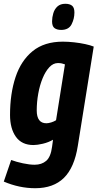

<svg xmlns="http://www.w3.org/2000/svg" viewBox="-39 -774 515 1014"><path d="M-19 185 20 71Q47 81 82 88.5Q117 96 144 96Q181 96 205 75.5Q229 55 236 1L241 -36Q217 -22 187.5 -15Q158 -8 138 -8Q76 -8 45 -51.5Q14 -95 14 -167Q14 -279 43 -366.5Q72 -454 133.5 -504Q195 -554 293 -554Q321 -554 352.5 -550.5Q384 -547 411.5 -541Q439 -535 456 -528L372 -4Q354 111 298.5 165.5Q243 220 147 220Q63 220 -19 185ZM304 -434Q296 -437 287.5 -439Q279 -441 267 -441Q242 -441 221.5 -419Q201 -397 186 -360.5Q171 -324 163 -279.5Q155 -235 155 -191Q155 -123 206 -123Q217 -123 231.5 -127.5Q246 -132 257 -139ZM284 -616Q262 -616 249 -625.5Q236 -635 236 -661Q236 -682 242.5 -704Q249 -726 264.5 -740Q280 -754 306 -754Q329 -754 341.5 -744Q354 -734 354 -708Q354 -675 339 -645.5Q324 -616 284 -616Z"/></svg>

Font: Georama SemiCondensed
Style: Bold Italic
Weight: 700
Width: 4
Italic angle: -9°
Designer: Jean-Baptiste Levee
Foundry: Production Type
Version: Version 1.000